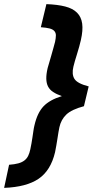

<svg xmlns="http://www.w3.org/2000/svg" viewBox="-30 -779 450 931"><path d="M137 -171Q151 -232 181 -263.5Q211 -295 270 -313Q244 -322 227.5 -333Q211 -344 203 -359.5Q195 -375 194.5 -397Q194 -419 201 -449Q204 -460 209 -476.5Q214 -493 219 -511Q224 -529 229 -546.5Q234 -564 237 -576Q241 -595 241 -607.5Q241 -620 233.5 -628.5Q226 -637 210.5 -641Q195 -645 168 -647L195 -759Q249 -757 286 -747.5Q323 -738 343.5 -717.5Q364 -697 368.5 -664.5Q373 -632 362 -584Q359 -570 354 -552.5Q349 -535 343.5 -517Q338 -499 333 -482.5Q328 -466 326 -456Q317 -419 331 -396.5Q345 -374 400 -360L377 -264Q317 -248 291.5 -223.5Q266 -199 258 -162Q256 -153 253.5 -138Q251 -123 248.5 -106.5Q246 -90 243 -73Q240 -56 237 -41Q216 48 157 88Q98 128 -10 132L14 20Q41 18 59 13Q77 8 88.5 -1Q100 -10 106.5 -23Q113 -36 117 -55Q120 -68 122.5 -83Q125 -98 127.5 -114Q130 -130 132 -144.5Q134 -159 137 -171Z"/></svg>

Font: Panefresco 800wt
Style: Italic
Weight: 800
Foundry: Campivisivi & Chank Co
Version: Version 1.001